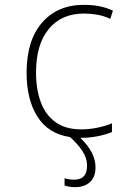

<svg xmlns="http://www.w3.org/2000/svg" viewBox="-20 -560 570 794"><path d="M314 10Q312 10 312 10Q375 70 375 132Q375 172 352 193Q329 214 291 214Q278 214 266 212Q254 210 247 207V177Q263 183 287 183Q340 183 340 126Q340 93 320.5 64Q301 35 270 7Q179 -7 134.5 -78Q90 -149 90 -259Q90 -393 154 -466.5Q218 -540 327 -540Q396 -540 447 -516L436 -482Q411 -494 383 -499Q355 -504 328 -504Q234 -504 181.5 -440Q129 -376 129 -260Q129 -191 148.5 -138Q168 -85 209.5 -55Q251 -25 316 -25Q349 -25 383 -32Q417 -39 443 -50V-14Q420 -4 385.5 3Q351 10 314 10Z"/></svg>

Font: Noto Sans Mono Condensed ExtraLight
Style: Regular
Weight: 200
Width: 3
Designer: Monotype Design Team
Foundry: Monotype Imaging Inc.
Version: Version 2.014; ttfautohint (v1.8.4.7-5d5b)